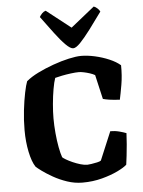

<svg xmlns="http://www.w3.org/2000/svg" viewBox="-64 -1044 816 1094"><g transform="rotate(-5 344.5 -497.0)"><path d="M364 0Q319 0 276 -14.5Q233 -29 197 -49.5Q161 -70 136.5 -88Q112 -106 104 -114Q84 -144 72 -202Q60 -260 60 -326Q60 -384 66.5 -440Q73 -496 82 -539.5Q91 -583 99 -603Q126 -626 167.5 -646.5Q209 -667 256.5 -684Q304 -701 347 -710.5Q390 -720 417 -720Q454 -720 496.5 -710.5Q539 -701 577.5 -684.5Q616 -668 640 -647Q641 -588 632 -536Q623 -484 616 -452Q579 -454 556 -457.5Q533 -461 520 -465L488 -604Q476 -611 459 -616.5Q442 -622 425 -625.5Q408 -629 397 -629Q378 -629 351 -625.5Q324 -622 299 -617Q274 -612 260 -608Q252 -586 245 -546Q238 -506 234 -461Q230 -416 230 -379Q230 -339 234 -294.5Q238 -250 245 -213Q252 -176 260 -154Q265 -149 280 -140Q295 -131 316.5 -121.5Q338 -112 360 -105.5Q382 -99 400 -99Q407 -99 423 -101.5Q439 -104 455.5 -107.5Q472 -111 478 -116L546 -278Q573 -278 597.5 -271.5Q622 -265 637 -259Q636 -230 633 -196Q630 -162 626.5 -131Q623 -100 620 -80Q604 -65 566 -46.5Q528 -28 475.5 -14Q423 0 364 0ZM377 -767Q361 -767 334.5 -793.5Q308 -820 275 -864Q242 -908 203 -961Q209 -972 218.5 -981.5Q228 -991 239 -994L378 -885L514 -994Q525 -990 535 -980.5Q545 -971 549 -962Q511 -909 477.5 -864.5Q444 -820 418.5 -793.5Q393 -767 377 -767Z"/></g></svg>

Font: Texturina 12pt ExtraBold
Style: Regular
Weight: 800
Designer: Guillermo Torres Carreño
Foundry: Omnibus-Type
Version: Version 1.002